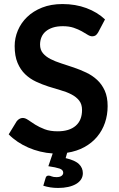

<svg xmlns="http://www.w3.org/2000/svg" viewBox="-20 -751 588 949"><path d="M465.5 -591.5Q459.5 -581 452.8 -576.2Q446 -571.5 436 -571.5Q425.5 -571.5 413.2 -579.2Q401 -587 384 -596.5Q367 -606 344.2 -613.8Q321.5 -621.5 290.5 -621.5Q262.5 -621.5 241.5 -614.8Q220.5 -608 206.2 -596Q192 -584 185 -567.2Q178 -550.5 178 -530.5Q178 -505 192.2 -488Q206.5 -471 230 -459Q253.5 -447 283.5 -437.5Q313.5 -428 345 -417.2Q376.5 -406.5 406.5 -392.2Q436.5 -378 460 -356.2Q483.5 -334.5 497.8 -303Q512 -271.5 512 -226.5Q512 -183 498.8 -144.2Q485.5 -105.5 460 -75Q434.5 -44.5 397.2 -24Q360 -3.5 312 4L304.5 30.5Q351.5 41.5 370.5 60.2Q389.5 79 389.5 105Q389.5 122 380.8 135.5Q372 149 355.8 158.5Q339.5 168 317 173Q294.5 178 267.5 178Q247 178 229.2 175.2Q211.5 172.5 194 167L205.5 128.5Q208.5 117 220 117Q227 117 235.2 120.8Q243.5 124.5 259.5 124.5Q276 124.5 284.2 118.2Q292.5 112 292.5 103Q292.5 88.5 274.5 82.2Q256.5 76 219 70.5L240.5 7.5Q209 5.5 178.2 -2Q147.5 -9.5 119.5 -21.8Q91.5 -34 67 -50.5Q42.5 -67 23 -87L62.5 -151.5Q67.5 -158.5 75.5 -163.2Q83.5 -168 92.5 -168Q105 -168 119.5 -157.8Q134 -147.5 154 -135Q174 -122.5 200.8 -112.2Q227.5 -102 265 -102Q322.5 -102 354 -129.2Q385.5 -156.5 385.5 -207.5Q385.5 -236 371.2 -254Q357 -272 333.5 -284.2Q310 -296.5 280 -305Q250 -313.5 219 -323.5Q188 -333.5 158 -347.5Q128 -361.5 104.5 -384Q81 -406.5 66.8 -440.2Q52.5 -474 52.5 -523.5Q52.5 -563 68.2 -600.5Q84 -638 114 -667Q144 -696 188 -713.5Q232 -731 289 -731Q353 -731 407 -711Q461 -691 499 -655Z"/></svg>

Font: Lato 2
Style: Bold
Weight: 700
Designer: Lukasz Dziedzic with Adam Twardoch and Botio Nikoltchev
Foundry: tyPoland Lukasz Dziedzic
Version: Version 2.015; 2015-08-06; http://www.latofonts.com/